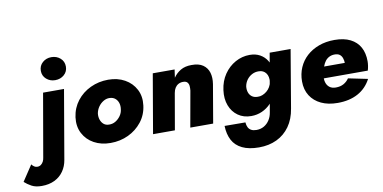

<svg xmlns="http://www.w3.org/2000/svg" viewBox="-247 -973 2936 1472"><g transform="rotate(-10 1221.5 -237.0)"><path d="M117 -627Q117 -588 145.5 -563Q174 -538 214 -538Q255 -538 283.5 -563Q312 -588 312 -627Q312 -667 283.5 -692Q255 -717 214 -717Q174 -717 145.5 -692Q117 -667 117 -627ZM-80 66 -161 188Q-138 209 -107 226Q-76 243 -28 243Q29 243 72 222Q115 201 141.5 163Q168 125 176 76L268 -460H105L20 29Q18 46 11 60Q4 74 -8 83Q-20 92 -36 92Q-50 92 -61 84.5Q-72 77 -80 66Z M317 -231Q308 -160 336.5 -105.5Q365 -51 420.5 -20.5Q476 10 549 10Q624 10 687.5 -20Q751 -50 793.5 -104Q836 -158 845 -230Q854 -300 825.5 -354.5Q797 -409 741.5 -440Q686 -471 613 -471Q539 -471 475 -441Q411 -411 369 -357Q327 -303 317 -231ZM491 -230Q496 -258 512 -281Q528 -304 551.5 -318Q575 -332 600 -331Q626 -330 643 -316Q660 -302 667 -280Q674 -258 670 -231Q667 -203 650.5 -180Q634 -157 611 -143.5Q588 -130 561 -131Q536 -131 519.5 -145Q503 -159 495.5 -181.5Q488 -204 491 -230Z M1220 -280 1170 0H1348L1399 -298Q1407 -348 1395.5 -387Q1384 -426 1351 -449Q1318 -472 1261 -471Q1212 -471 1177.5 -451Q1143 -431 1120 -397L1129 -460H959L880 0H1050L1099 -282Q1103 -305 1113 -321Q1123 -337 1139 -346Q1155 -355 1176 -355Q1199 -355 1209 -343.5Q1219 -332 1220.5 -315.5Q1222 -299 1220 -280Z M1431 33Q1433 98 1457.5 144.5Q1482 191 1533.5 216Q1585 241 1664 241Q1741 241 1802 212Q1863 183 1903 127Q1943 71 1956 -10L2032 -460H1869L1791 -11Q1786 23 1769 49.5Q1752 76 1726 91Q1700 106 1667 106Q1643 106 1627 97.5Q1611 89 1603 73.5Q1595 58 1593 34ZM1470 -239Q1461 -172 1481 -119.5Q1501 -67 1544 -36.5Q1587 -6 1647 -6Q1692 -6 1731 -23.5Q1770 -41 1800 -72.5Q1830 -104 1850 -146.5Q1870 -189 1876 -238Q1882 -286 1875 -327.5Q1868 -369 1847.5 -401Q1827 -433 1793.5 -451.5Q1760 -470 1714 -470Q1655 -470 1602.5 -441Q1550 -412 1514.5 -360Q1479 -308 1470 -239ZM1647 -237Q1652 -265 1668 -287Q1684 -309 1708.5 -322Q1733 -335 1762 -334Q1780 -334 1794 -327Q1808 -320 1817.5 -307Q1827 -294 1830.5 -277Q1834 -260 1832 -239Q1828 -218 1817.5 -200Q1807 -182 1791 -169Q1775 -156 1757 -149Q1739 -142 1721 -143Q1694 -143 1676.5 -155.5Q1659 -168 1651.5 -189.5Q1644 -211 1647 -237Z M2317 10Q2409 10 2475 -26Q2541 -62 2577 -131L2426 -162Q2409 -137 2383.5 -123Q2358 -109 2323 -109Q2293 -109 2274 -123.5Q2255 -138 2247.5 -164.5Q2240 -191 2247 -225Q2253 -259 2262 -284Q2271 -309 2284 -325.5Q2297 -342 2315.5 -351Q2334 -360 2357 -360Q2381 -360 2395 -350Q2409 -340 2416 -321Q2423 -302 2423 -276Q2423 -268 2419 -257Q2415 -246 2409 -237L2446 -283H2159V-194H2586Q2591 -210 2594 -229Q2597 -248 2597 -265Q2597 -329 2572 -374.5Q2547 -420 2497.5 -445Q2448 -470 2374 -470Q2307 -470 2252 -449.5Q2197 -429 2157.5 -393Q2118 -357 2096.5 -307.5Q2075 -258 2075 -200Q2075 -135 2105 -88Q2135 -41 2189 -15.5Q2243 10 2317 10Z"/></g></svg>

Font: Jost ExtraBold
Style: Italic
Weight: 800
Italic angle: -5°
Version: Version 3.710